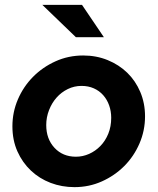

<svg xmlns="http://www.w3.org/2000/svg" viewBox="-20 -759 648 789"><path d="M31 0ZM31 -240Q31 -298 53.5 -350.5Q76 -403 115.5 -443Q155 -483 208 -507Q261 -531 322 -531Q376 -531 422.5 -512Q469 -493 503 -460Q537 -427 556.5 -381Q576 -335 576 -281Q576 -222 553 -169Q530 -116 490.5 -76.5Q451 -37 398.5 -13.5Q346 10 286 10Q234 10 188 -7.5Q142 -25 107 -58Q72 -91 51.5 -137Q31 -183 31 -240ZM292 -115Q320 -115 346 -126.5Q372 -138 392.5 -159Q413 -180 425 -209.5Q437 -239 437 -275Q437 -302 428.5 -326Q420 -350 404 -368Q388 -386 365.5 -396Q343 -406 315 -406Q285 -406 258.5 -393Q232 -380 212.5 -358Q193 -336 181.5 -306.5Q170 -277 170 -245Q170 -188 204 -151.5Q238 -115 292 -115ZM317 -739 407 -606H292L154 -739Z"/></svg>

Font: Rosa Sans
Style: Bold Italic
Weight: 700
Italic angle: -12°
Designer: Pentagram / MCKL
Foundry: Pentagram / MCKL
Version: Version 1.005;September 16, 2019;FontCreator 11.5.0.2425 64-